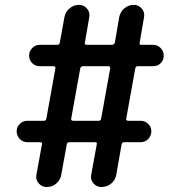

<svg xmlns="http://www.w3.org/2000/svg" viewBox="-20 -750 724 770"><path d="M301.8 -475.6 265.6 -274.4Q263.7 -266.6 273.4 -265.6H376Q383.8 -265.6 385.7 -274.4L421.9 -475.6Q423.8 -483.4 415 -484.4H311.5Q303.7 -483.4 301.8 -475.6ZM89.8 -179.7Q72.3 -179.7 59.6 -192.4Q46.9 -205.1 46.9 -223.1Q46.9 -241.2 59.6 -253.4Q72.3 -265.6 89.8 -265.6H156.2Q164.1 -265.6 166 -274.4L202.1 -475.6Q204.1 -483.4 195.3 -484.4H139.6Q122.1 -484.4 109.4 -496.6Q96.7 -508.8 96.7 -526.9Q96.7 -544.9 109.4 -557.6Q122.1 -570.3 139.6 -570.3H210Q217.8 -570.3 219.7 -578.1L238.3 -680.7Q242.2 -702.1 258.8 -716.3Q275.4 -730.5 296.9 -730.5Q316.4 -730.5 329.1 -715.3Q341.8 -700.2 337.9 -680.7L320.3 -578.1Q318.4 -570.3 327.1 -570.3H429.7Q437.5 -570.3 440.4 -578.1L458 -680.7Q461.9 -702.1 478.5 -716.3Q495.1 -730.5 516.6 -730.5Q536.1 -730.5 548.8 -715.3Q561.5 -700.2 557.6 -680.7L540 -578.1Q538.1 -570.3 546.9 -570.3H593.8Q611.3 -570.3 624 -557.6Q636.7 -544.9 636.7 -526.9Q636.7 -508.8 624.5 -496.6Q612.3 -484.4 593.8 -484.4H532.2Q524.4 -484.4 522.5 -475.6L486.3 -274.4Q484.4 -266.6 493.2 -265.6H543.9Q561.5 -265.6 574.2 -253.4Q586.9 -241.2 586.9 -223.1Q586.9 -205.1 574.2 -192.4Q561.5 -179.7 543.9 -179.7H477.5Q469.7 -179.7 467.8 -171.9L446.3 -48.8Q442.4 -27.3 425.8 -13.7Q409.2 0 386.7 0Q367.2 0 354.5 -15.1Q341.8 -30.3 345.7 -48.8L368.2 -171.9Q370.1 -179.7 361.3 -179.7H257.8Q250 -179.7 248 -171.9L225.6 -48.8Q221.7 -27.3 205.6 -13.7Q189.5 0 167 0Q147.5 0 134.8 -15.1Q122.1 -30.3 126 -48.8L148.4 -171.9Q150.4 -179.7 140.6 -179.7Z"/></svg>

Font: Rounded Mgen+ 2p medium
Style: Regular
Weight: 500
Designer: [Source Han Sans]
Ryoko NISHIZUKA  (kana & ideographs); Paul D. Hunt (Latin, Greek & Cyrillic); Wenlong ZHANG  (bopomofo
Version: Version 1.059.20150602